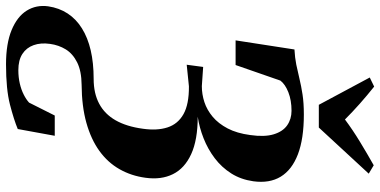

<svg xmlns="http://www.w3.org/2000/svg" viewBox="-384 -690 1294 654"><g transform="rotate(90 263.0 -363.0)"><path d="M155 263.5Q84.5 263.5 38.5 244.5Q-7.5 225.5 -27.8 193Q-48 160.5 -42.5 120Q-37 82.5 -18 53.5Q1 24.5 32.8 4.8Q64.5 -15 107.5 -25Q150.5 -35 204.5 -35Q254 -35 289.2 -53.8Q324.5 -72.5 345.8 -109.8Q367 -147 374.5 -202.5Q381.5 -251 370 -286.5Q358.5 -322 324.8 -341Q291 -360 230 -359.5L156.5 -352L164 -408L229.5 -403.5Q257 -403.5 283.8 -412.2Q310.5 -421 333.8 -440.5Q357 -460 373.5 -491.5Q390 -523 396 -568.5Q403 -617 393.5 -648.2Q384 -679.5 362.8 -694.2Q341.5 -709 313.5 -709Q277.5 -709 250.2 -698.2Q223 -687.5 210.5 -671L157.5 -518.5H73.5L104.5 -719Q132.5 -720.5 156 -725.2Q179.5 -730 204 -736Q228.5 -742 257.8 -746.5Q287 -751 326 -751Q408.5 -751 461.5 -730.8Q514.5 -710.5 537.8 -672.2Q561 -634 553.5 -579Q547.5 -536.5 526.8 -503.8Q506 -471 475 -447.5Q444 -424 407.2 -409.5Q370.5 -395 333.5 -389.5Q412.5 -389.5 461 -367.2Q509.5 -345 529.2 -305Q549 -265 541.5 -211.5Q535 -163 512.2 -123Q489.5 -83 450 -54.5Q410.5 -26 354.2 -10.2Q298 5.5 224.5 6Q178 6.5 148.5 21.2Q119 36 104.2 60Q89.5 84 85.5 113.5Q81 145 89.8 169.5Q98.5 194 119.8 207.8Q141 221.5 175 221.5Q199.5 221.5 220.8 216.5Q242 211.5 258.2 203.2Q274.5 195 285.5 185L329.5 97.5H398.5L375.5 223.5Q344.5 236.5 292.5 250Q240.5 263.5 155 263.5ZM293 -802 200 -975.5 231 -990.5Q260.5 -967 289 -941.8Q317.5 -916.5 343 -891Q378.5 -917.5 418.8 -942Q459 -966.5 499 -989L527.5 -972L370.5 -802Z"/></g></svg>

Font: Merriweather 96pt
Style: Bold Italic
Weight: 700
Italic angle: -7.8°
Version: Version 2.101